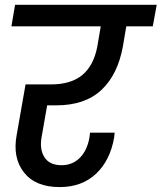

<svg xmlns="http://www.w3.org/2000/svg" viewBox="-20 -760 664 789"><path d="M26.9 -651.9 42 -740.2H624L607.9 -651.9H499L484.9 -568.8Q463.9 -453.1 396.5 -390.1Q329.1 -327.1 210.9 -327.1H173.8L151.9 -202.1Q141.1 -148.4 162.1 -114.7Q183.1 -81.1 232.9 -81.1Q277.8 -81.1 307.9 -111.3Q337.9 -141.6 347.2 -192.9L350.1 -214.8H451.2Q449.2 -199.2 449.2 -195.8Q433.1 -101.1 374.8 -46.1Q316.4 8.8 225.1 8.8Q125.5 8.8 78.1 -51.8Q30.8 -112.3 48.8 -207L85 -413.1H189Q272 -413.1 318.6 -452.1Q365.2 -491.2 379.9 -568.8L394 -651.9Z"/></svg>

Font: SVN-Poppins Medium
Style: Italic
Weight: 500
Italic angle: -10°
Designer: Ninad Kale (Devanagari), Jonny Pinhorn (Latin)
Foundry: Indian Type Foundry
Version: Version 3.002 2017